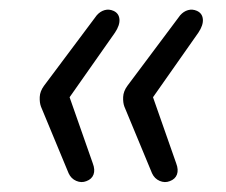

<svg xmlns="http://www.w3.org/2000/svg" viewBox="-20 -460 457 389"><path d="M155 -93Q145 -89 134.5 -93.5Q124 -98 119 -109L63 -244Q60 -252 60.5 -263.5Q61 -275 69 -286L176 -429Q183 -437 192 -439.5Q201 -442 210 -438Q221 -433 222 -421Q223 -409 213 -394L121 -263L168 -129Q173 -116 169.5 -106.5Q166 -97 155 -93ZM324 -93Q314 -89 303.5 -93.5Q293 -98 288 -109L232 -244Q229 -252 229.5 -263.5Q230 -275 238 -286L345 -429Q352 -437 361 -439.5Q370 -442 379 -438Q390 -433 391 -421Q392 -409 382 -394L290 -263L337 -129Q342 -116 338.5 -106.5Q335 -97 324 -93Z"/></svg>

Font: Nunito ExtraLight Light
Style: Italic
Weight: 300
Italic angle: -9°
Version: Version 3.602